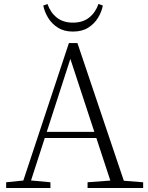

<svg xmlns="http://www.w3.org/2000/svg" viewBox="-20 -947 747 967"><path d="M198 -919 219 -927Q234 -884 266 -858.5Q298 -833 347 -833Q397 -833 429 -858.5Q461 -884 476 -927L498 -919Q492 -888 474 -858Q456 -828 425 -808Q394 -788 347 -788Q302 -788 271 -808Q240 -828 222 -858Q204 -888 198 -919ZM11 0V-29L109 -39H126L234 -29V0ZM85 0 327 -730H370L616 0H548L324 -682H344L340 -668L124 0ZM192 -252 194 -283H493L495 -252ZM421 0V-29L554 -39H574L701 -29V0Z"/></svg>

Font: Noto Serif SC
Style: Regular
Weight: 200
Designer: Ryoko NISHIZUKA 西塚涼子 (kana & ideographs); Frank Grießhammer (Latin, Greek & Cyrillic); Wenlong ZHANG 张文龙 (bopomofo); San
Foundry: Adobe
Version: Version 2.001;hotconv 1.1.0;makeotfexe 2.6.0